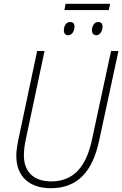

<svg xmlns="http://www.w3.org/2000/svg" viewBox="-20 -983 645 1013"><path d="M320 -930H554L561 -963H326ZM340 -797C361 -797 373 -821 373 -843C373 -858 365 -867 350 -867C327 -867 317 -843 317 -823C317 -807 325 -797 340 -797ZM488 -797C509 -797 521 -821 521 -843C521 -858 513 -867 498 -867C476 -867 465 -843 465 -823C465 -807 474 -797 488 -797ZM248 10C388 10 468 -76 503 -241L605 -714H566L465 -245C434 -100 366 -26 250 -26C161 -26 106 -73 106 -164C106 -185 109 -214 115 -242L215 -714H176L76 -242C70 -212 66 -184 66 -161C66 -50 137 10 248 10Z"/></svg>

Font: Noto Sans SemiCondensed ExtraLight
Style: Italic
Weight: 200
Width: 4
Italic angle: -12°
Designer: Monotype Design Team
Foundry: Monotype Imaging Inc.
Version: Version 2.013